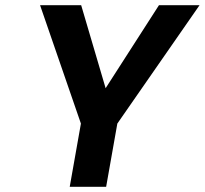

<svg xmlns="http://www.w3.org/2000/svg" viewBox="-20 -718 787 738"><path d="M747 -698 431 -243 388 0H248L291 -243L134 -698H292L386 -379L591 -698Z"/></svg>

Font: Fz Poppins SemBd
Style: Italic
Weight: 600
Italic angle: -10°
Designer: Ninad Kale (Devanagari), Jonny Pinhorn (Latin)
Foundry: Indian Type Foundry
Version: Vit hóa bi Vntype.Com & FontZin.Com